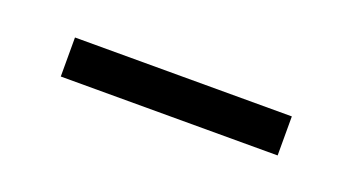

<svg xmlns="http://www.w3.org/2000/svg" viewBox="-23 -366 382 208"><g transform="rotate(20 168.0 -261.5)"><path d="M43 -239V-284H293V-239Z"/></g></svg>

Font: Noto Serif KR
Style: Regular
Weight: 200
Designer: Ryoko NISHIZUKA 西塚涼子 (kana & ideographs); Frank Grießhammer (Latin, Greek & Cyrillic); Wenlong ZHANG 张文龙 (bopomofo); San
Foundry: Adobe
Version: Version 2.001;hotconv 1.1.0;makeotfexe 2.6.0